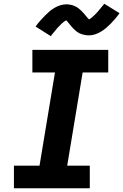

<svg xmlns="http://www.w3.org/2000/svg" viewBox="-20 -1000 655 1020"><path d="M54 0V-120H190L272 -615H152V-735H555V-615H419L337 -120H457V0ZM250 -808 169 -859Q182 -877 194.5 -891Q207 -905 219 -917Q231 -929 242.5 -939Q254 -949 269 -958Q284 -967 300.5 -972Q317 -977 333 -977Q338 -977 343 -976.5Q348 -976 353 -975Q358 -974 362.5 -973Q367 -972 371.5 -970Q376 -968 380.5 -966Q385 -964 389 -961.5Q393 -959 396.5 -956Q400 -953 404 -950Q408 -947 411.5 -943.5Q415 -940 418 -936.5Q421 -933 424 -930Q427 -927 429.5 -924Q432 -921 435.5 -916.5Q439 -912 442.5 -908Q446 -904 448 -902Q450 -900 453 -897Q456 -898 459.5 -900.5Q463 -903 467.5 -907Q472 -911 474.5 -913Q477 -915 479.5 -917.5Q482 -920 485 -923Q488 -926 491 -929Q494 -932 497 -935.5Q500 -939 503.5 -943Q507 -947 510.5 -951.5Q514 -956 518 -960.5Q522 -965 526 -970Q530 -975 534 -980L615 -930Q602 -912 589.5 -897.5Q577 -883 565.5 -871.5Q554 -860 542 -850Q530 -840 515 -831Q500 -822 483.5 -817Q467 -812 451 -812Q444 -812 437.5 -813Q431 -814 425 -815.5Q419 -817 412.5 -819Q406 -821 400.5 -824Q395 -827 390 -830.5Q385 -834 380 -838.5Q375 -843 370.5 -847.5Q366 -852 362 -856.5Q358 -861 354.5 -865.5Q351 -870 346.5 -875.5Q342 -881 338.5 -885Q335 -889 332 -892Q328 -890 324.5 -888Q321 -886 316.5 -882Q312 -878 309.5 -876Q307 -874 304.5 -871.5Q302 -869 299.5 -866Q297 -863 293.5 -860Q290 -857 287 -853.5Q284 -850 280.5 -846Q277 -842 273.5 -837.5Q270 -833 266 -828.5Q262 -824 258 -819Q254 -814 250 -808Z"/></svg>

Font: Iosevka SS04 Hv Ex Obl
Style: Regular
Weight: 900
Width: 7
Italic angle: -9°
Monospace: yes
Designer: Belleve Invis
Foundry: Belleve Invis
Version: Version 19.0.0; ttfautohint (v1.8.4)